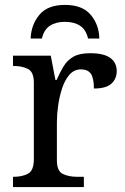

<svg xmlns="http://www.w3.org/2000/svg" viewBox="-20 -763 511 783"><path d="M33 0V-42H36Q70 -42 94 -54.5Q118 -67 118 -114V-426Q118 -470 93.5 -482Q69 -494 36 -494H33V-536H187L206 -437H211Q224 -467 239 -492Q254 -517 279 -531.5Q304 -546 348 -546Q403 -546 429.5 -527Q456 -508 456 -473Q456 -442 434.5 -422Q413 -402 363 -402Q363 -443 351 -461.5Q339 -480 310 -480Q282 -480 263 -458Q244 -436 233 -402Q222 -368 217 -331.5Q212 -295 212 -266V-109Q212 -65 236.5 -53.5Q261 -42 294 -42H322V0ZM105 -606Q107 -662 140.5 -702.5Q174 -743 245 -743Q316 -743 350 -702.5Q384 -662 385 -606H339Q331 -642 306.5 -658Q282 -674 245 -674Q208 -674 183.5 -658Q159 -642 151 -606Z"/></svg>

Font: NotoSerif-Regular
Style: Regular
Weight: 400
Designer: Monotype Design Team
Foundry: Monotype Imaging Inc.
Version: Version 2.007; ttfautohint (v1.8) -l 8 -r 50 -G 200 -x 14 -D